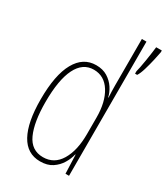

<svg xmlns="http://www.w3.org/2000/svg" viewBox="-190 -846 822 942"><g transform="rotate(30 220.5 -375.0)"><path d="M195 10Q121 10 83.5 -58Q46 -126 46 -256Q46 -394 86 -465.5Q126 -537 199 -537Q237 -537 263.5 -520.5Q290 -504 306.5 -479Q323 -454 328 -429H330Q329 -448 328.5 -464.5Q328 -481 328 -497V-760H354V0H334L330 -106H328Q322 -79 306 -52.5Q290 -26 263 -8Q236 10 195 10ZM197 -15Q260 -15 294 -71.5Q328 -128 328 -221V-315Q328 -403 294 -457.5Q260 -512 200 -512Q138 -512 105.5 -447Q73 -382 73 -256Q73 -142 102 -78.5Q131 -15 197 -15ZM441 -750Q438 -733 431 -702Q424 -671 415 -641Q406 -611 396 -596H384V-610Q386 -616 390 -636Q394 -656 398 -681Q402 -706 405 -728Q408 -750 409 -760H441Z"/></g></svg>

Font: Noto Sans Thai Looped ExtraCondensed Thin
Style: Regular
Weight: 100
Width: 2
Designer: Sasikarn Vongin, Ben Mitchell
Foundry: The Fontpad Ltd
Version: Version 1.001; ttfautohint (v1.8.4.7-5d5b)